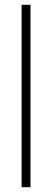

<svg xmlns="http://www.w3.org/2000/svg" viewBox="-20 -780 216 800"><path d="M107 0V-760H70V0Z"/></svg>

Font: Noto Sans Devanagari UI ExtraCondensed ExtraLight
Style: Regular
Weight: 200
Width: 2
Designer: Jelle Bosma - Monotype Design Team
Foundry: Monotype Imaging Inc.
Version: Version 2.004